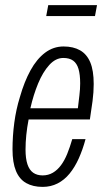

<svg xmlns="http://www.w3.org/2000/svg" viewBox="-20 -720 415 752"><path d="M147 12Q109 12 82.5 -3Q56 -18 42.5 -50.5Q29 -83 29 -135Q29 -187 36 -239.5Q43 -292 58 -340Q75 -400 99.5 -444.5Q124 -489 156.5 -513.5Q189 -538 229 -538Q267 -538 293.5 -523Q320 -508 333.5 -476Q347 -444 347 -391Q347 -359 342.5 -324.5Q338 -290 332 -252H92Q86 -221 83 -191.5Q80 -162 80 -134Q80 -99 87.5 -76.5Q95 -54 110 -43.5Q125 -33 147 -33Q169 -33 187 -43.5Q205 -54 219 -73Q233 -92 243.5 -118Q254 -144 263 -175H315Q304 -134 288.5 -99.5Q273 -65 252.5 -40Q232 -15 205.5 -1.5Q179 12 147 12ZM99 -296H285Q288 -322 291 -346.5Q294 -371 294 -393Q294 -428 287.5 -450Q281 -472 266.5 -482.5Q252 -493 228 -493Q198 -493 173 -465.5Q148 -438 129.5 -393.5Q111 -349 99 -296ZM161 -657 169 -700H360L352 -657Z"/></svg>

Font: Archivo ExtraCondensed ExtraLight
Style: Italic
Weight: 250
Width: 2
Italic angle: -10°
Designer: Hector Gatti
Foundry: Omnibus-Type
Version: Version 2.001